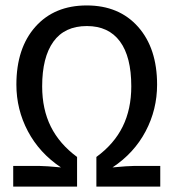

<svg xmlns="http://www.w3.org/2000/svg" viewBox="-20 -689 640 709"><path d="M300.3 -668.9Q419.9 -668.9 490 -589.8Q560.1 -510.7 560.1 -376.5Q560.1 -284.2 517.6 -203.9Q475.1 -123.5 395.5 -70.8Q452.6 -76.2 474.1 -76.2H571.8V0H335.9V-109.4Q401.4 -157.2 433.1 -221.7Q464.8 -286.1 464.8 -370.1Q464.8 -479.5 422.9 -536.1Q380.9 -592.8 300.8 -592.8Q218.8 -592.8 177.2 -535.2Q135.7 -477.5 135.7 -370.1Q135.7 -285.6 167.7 -221.4Q199.7 -157.2 264.6 -109.4V0H28.8V-76.2H126.5Q147.9 -76.2 205.1 -70.8Q125.5 -124 83 -204.3Q40.5 -284.7 40.5 -376.5Q40.5 -511.2 110.6 -590.1Q180.7 -668.9 300.3 -668.9Z"/></svg>

Font: Cousine
Style: Regular
Weight: 400
Monospace: yes
Designer: Steve Matteson
Foundry: Monotype Imaging Inc.
Version: Version 1.21